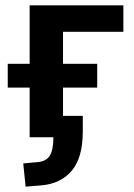

<svg xmlns="http://www.w3.org/2000/svg" viewBox="-20 -514 503 719"><path d="M76 185 67 98 122 93Q154 90 167 68Q180 46 180 0H91V-186H9V-275H91V-494H442V-395H216V-275H344V-186H216V-80H290V-22Q290 77 248.5 125.5Q207 174 136 180Z"/></svg>

Font: Nunito Sans 10pt SemiCondensed
Style: Bold
Weight: 700
Width: 4
Designer: Vernon Adams
Foundry: Vernon Adams
Version: Version 3.101;gftools[0.9.27]